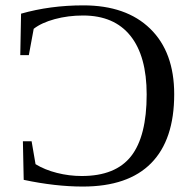

<svg xmlns="http://www.w3.org/2000/svg" viewBox="-20 -682 707 712"><path d="M289.1 -662.1Q448.2 -662.1 537.1 -575.4Q626 -488.8 626 -332.5Q626 -163.6 540.5 -76.9Q455.1 9.8 287.1 9.8Q185.1 9.8 67.9 -15.1L64.9 -158.2H97.2L111.8 -73.2Q146 -52.2 191.2 -40.8Q236.3 -29.3 283.2 -29.3Q408.7 -29.3 466.3 -103Q523.9 -176.8 523.9 -331.5Q523.9 -474.1 463.6 -549.3Q403.3 -624.5 288.1 -624.5Q232.4 -624.5 183.1 -611.1Q133.8 -597.7 105 -575.2L86.9 -477.5H55.2L58.1 -631.3Q166 -662.1 289.1 -662.1Z"/></svg>

Font: Times New Roman
Style: Regular
Weight: 400
Designer: Steve Matteson
Foundry: Ascender Corporation
Version: Version 2.00.3